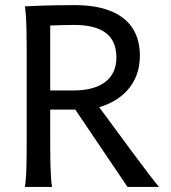

<svg xmlns="http://www.w3.org/2000/svg" viewBox="-20 -738 677 758"><path d="M178.2 -305.2H277.3L483.4 0H607.9C581.5 -28.8 429.7 -235.4 371.6 -314.9C450.7 -337.4 532.2 -398.9 532.2 -517.6C532.2 -658.7 427.7 -717.8 275.9 -717.8C161.6 -717.8 78.1 -712.9 78.1 -712.9C85.4 -673.8 85.4 -584 85.4 -488.3V-212.4C85.4 -116.2 85.4 -39.1 78.1 0H185.5C178.7 -38.1 178.2 -116.2 178.2 -212.4ZM178.2 -637.2C204.1 -638.2 236.8 -639.6 271 -639.6C390.6 -639.6 439.5 -593.8 439.5 -510.3C439.5 -429.2 380.9 -380.9 271 -380.9H178.2Z"/></svg>

Font: Andika
Style: Regular
Weight: 400
Designer: Victor Gaultney, Annie Olsen, Julie Remington, Don Collingsworth, Eric Hays
Foundry: SIL International
Version: Version 1.000